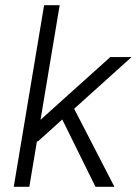

<svg xmlns="http://www.w3.org/2000/svg" viewBox="-20 -720 527 740"><path d="M150 -700H210L93 0H33ZM88 -215 405 -500H487L125 -174ZM198 -304 242 -347 421 0H348Z"/></svg>

Font: Oak Sans Light Italic
Style: Regular
Weight: 400
Italic angle: -9.5°
Foundry: Erik Kennedy, Walven
Version: Version 1.000;Glyphs 3.1.2 (3151)